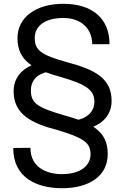

<svg xmlns="http://www.w3.org/2000/svg" viewBox="-20 -741 657 998"><path d="M500 -101.1C537.6 -127 560.1 -166.5 560.1 -215.8C560.1 -334 475.1 -378.4 329.1 -417.5C193.4 -455.1 160.6 -480 160.6 -543.5C160.6 -601.6 207.5 -647.5 309.6 -647.5C406.7 -647.5 459.5 -586.4 459.5 -511.2H549.3C549.3 -646.5 458 -721.2 309.6 -721.2C165.5 -721.2 70.8 -650.4 70.8 -542.5C70.8 -483.4 91.8 -442.4 130.4 -411.6C134.8 -408.2 139.2 -404.8 144 -401.4C130.9 -396 118.7 -389.2 108.4 -381.3C71.8 -354.5 50.8 -314.9 50.8 -267.6C50.8 -148.9 138.7 -100.6 282.2 -64C412.6 -24.9 450.7 0.5 450.7 60.5C450.7 121.1 396.5 164.1 302.7 164.1C226.1 164.1 138.2 132.3 138.2 27.3L48.8 28.3C48.8 186.5 176.3 237.3 302.7 237.3C445.8 237.3 540 172.4 540 60.1C540 0 520 -39.6 481.4 -70.3C476.1 -74.7 470.7 -78.6 464.8 -82.5C477.5 -87.9 489.3 -93.8 500 -101.1ZM294.4 -341.3C429.7 -302.2 470.7 -272.5 470.7 -211.4C470.7 -168.9 443.8 -135.3 395 -120.6C392.6 -120.1 390.1 -119.1 387.7 -118.7C365.7 -126.5 341.8 -133.8 315.4 -141.1C174.3 -182.1 140.6 -204.1 140.6 -271C140.6 -313.5 162.1 -346.7 208 -362.3C211.4 -363.3 215.3 -364.3 218.8 -365.2C241.7 -356.9 266.6 -348.6 294.4 -341.3Z"/></svg>

Font: Bert Sans
Style: Regular
Weight: 400
Designer: Christian Robertson (Google), Cristiano Sobral
Foundry: Google, Cristiano Sobral
Version: Version 3.101